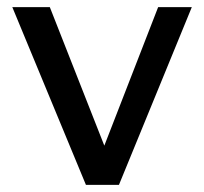

<svg xmlns="http://www.w3.org/2000/svg" viewBox="-20 -520 574 540"><path d="M519.5 -500H424.8L273.4 -110.4L120.1 -500H14.6L221.7 0H314.5Z"/></svg>

Font: FreeUniversal
Style: Regular
Weight: 400
Version: Version 1.001